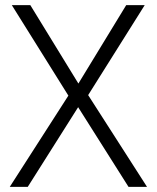

<svg xmlns="http://www.w3.org/2000/svg" viewBox="-20 -727 610 747"><path d="M18 0 246 -355 26 -707H98L285 -402L471 -707H543L323 -357L552 0H480L284 -310L88 0Z"/></svg>

Font: Onest ExtraLight
Style: Regular
Weight: 250
Designer: Dmitri Voloshin, Andrey Kudryavtsev
Foundry: Dmitri Voloshin, Andrey Kudryavtsev
Version: Version 1.000;gftools[0.9.33]